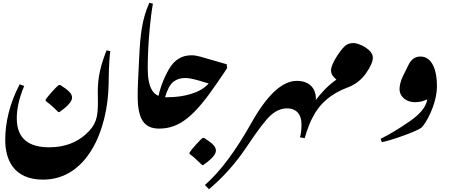

<svg xmlns="http://www.w3.org/2000/svg" viewBox="-20 -935 3264 1396"><path d="M404 -120H412C458 -152 504 -192 504 -225C504 -257 473 -282 418 -317H408C391 -306 330 -239 312 -211V-201C339 -181 364 -160 404 -120Z M293 371C612 371 765 15 770 -329C770 -349 771 -368 771 -388C772 -456 777 -535 782 -563L755 -569C712 -461 691 -375 691 -269C691 -244 692 -219 692 -194C692 -79 679 -27 604 41C539 100 451 136 338 136C195 136 102 78 102 -75C102 -138 116 -215 156 -310L123 -322C48 -179 18 -40 18 83C18 220 75 371 293 371Z M1137 0C1199 0 1230 -52 1230 -131C1230 -192 1218 -228 1186 -228C1095 -228 1054 -292 1054 -441C1054 -631 1079 -846 1092 -908L1066 -915C1012 -794 1000 -683 992 -517C984 -353 981 -303 981 -238C981 -69 1027 0 1137 0Z M1450 265H1458C1504 233 1550 193 1550 160C1550 128 1519 103 1464 68H1454C1437 79 1376 146 1358 174V184C1387 205 1399 216 1450 265Z M1137 0C1286 0 1395 -91 1560 -334C1609 -406 1622 -424 1632 -441L1628 -468C1619 -470 1556 -488 1433 -524C1412 -530 1392 -533 1371 -533C1302 -533 1248 -500 1209 -433C1170 -366 1141 -290 1125 -203C1108 -186 1092 -154 1092 -101C1092 -29 1111 0 1137 0ZM1180 -228C1196 -283 1216 -320 1239 -339C1262 -358 1292 -368 1327 -368C1362 -368 1406 -355 1437 -346C1457 -340 1477 -334 1497 -328C1437 -258 1314 -228 1197 -228Z M1499 441C1604 353 1696 249 1776 129C1856 9 1914 -67 1951 -99C1988 -131 2026 -147 2067 -147C2126 -147 2197 -199 2197 -290C2197 -336 2171 -347 2138 -347C2032 -347 1922 -245 1807 -40C1692 165 1579 315 1470 410Z M2195 70C2216 -1 2237 -55 2258 -90C2279 -125 2288 -145 2288 -150C2288 -158 2283 -166 2272 -166C2275 -188 2277 -200 2277 -214C2277 -300 2223 -347 2138 -347C2072 -347 2026 -278 2026 -212C2026 -167 2048 -147 2067 -147C2137 -147 2172 -101 2172 -33C2172 9 2169 36 2161 63Z M2218 -45C2230 -45 2238 -53 2247 -71C2300 -179 2385 -254 2510 -300C2563 -320 2607 -354 2641 -402C2674 -449 2691 -487 2691 -516C2691 -576 2589 -622 2550 -622C2523 -622 2500 -614 2482 -595C2449 -561 2387 -470 2387 -425C2387 -392 2403 -377 2426 -356C2312 -279 2203 -121 2203 -58C2203 -49 2208 -45 2218 -45Z M2756 99C2831 84 3007 21 3043 -6C3071 -29 3157 -171 3157 -311C3157 -418 3125 -524 3037 -524C2999 -524 2970 -504 2950 -463L2910 -382C2892 -345 2885 -312 2885 -288C2885 -229 2939 -192 2994 -192C3033 -192 3061 -200 3081 -211C3083 -211 3084 -210 3086 -210C3078 -159 3036 -106 2959 -53C2882 0 2811 43 2748 74Z"/></svg>

Font: Noto Nastaliq Urdu
Style: Bold
Weight: 700
Designer: Monotype Design Team (Patrick Giasson: type design, Kamal Mansour: OpenType code, Glenda Bellarosa). Updated by Simon Co
Foundry: Monotype Imaging Inc., Simon Cozens
Version: Version 3.009